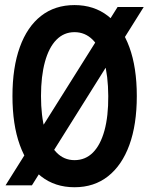

<svg xmlns="http://www.w3.org/2000/svg" viewBox="-20 -748 602 775"><path d="M280.8 7.8Q202.1 7.8 146 -36.1Q89.8 -80.1 60.1 -162.4Q30.3 -244.6 30.3 -360.4Q30.3 -475.6 60.1 -557.9Q89.8 -640.1 145.8 -683.8Q201.7 -727.5 280.8 -727.5Q359.4 -727.5 415.8 -683.6Q472.2 -639.6 502.2 -557.6Q532.2 -475.6 532.2 -360.4Q532.2 -245.1 502.2 -162.8Q472.2 -80.6 416 -36.4Q359.9 7.8 280.8 7.8ZM280.8 -101.6Q324.7 -101.6 355.2 -132.3Q385.7 -163.1 401.6 -220.9Q417.5 -278.8 417 -360.4Q416.5 -442.4 400.4 -500Q384.3 -557.6 353.8 -587.9Q323.2 -618.2 280.8 -618.2Q237.8 -618.2 207.5 -587.2Q177.2 -556.2 161.4 -498.3Q145.5 -440.4 145.5 -360.4Q145.5 -279.8 161.6 -221.9Q177.7 -164.1 207.8 -132.8Q237.8 -101.6 280.8 -101.6ZM2.4 0 454.6 -719.7H560.1L108.9 0Z"/></svg>

Font: Reddit Mono SemiBold
Style: Regular
Weight: 600
Monospace: yes
Designer: Stephen Hutchings
Foundry: Reddit
Version: Version 1.014